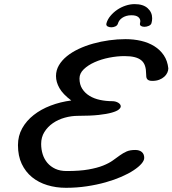

<svg xmlns="http://www.w3.org/2000/svg" viewBox="-20 -895 839 934"><path d="M526.4 -402.8Q534.2 -402.8 541.5 -400.9Q548.8 -398.9 554.7 -395.5Q560.5 -392.1 564 -387.5Q567.4 -382.8 567.4 -377.9Q567.4 -370.1 557.6 -362.1Q547.9 -354 523.9 -347.2Q500 -340.3 460.2 -335.9Q420.4 -331.5 359.9 -331.5Q327.1 -331.5 294.9 -322.5Q262.7 -313.5 237.3 -295.9Q211.9 -278.3 196 -252.9Q180.2 -227.5 180.2 -194.8Q180.2 -168.5 187.7 -144.5Q195.3 -120.6 210.7 -102.5Q226.1 -84.5 249.3 -73.7Q272.5 -63 304.2 -63Q368.2 -63 410.6 -70.6Q453.1 -78.1 481.7 -89.6Q510.3 -101.1 528.6 -114.3Q546.9 -127.4 562.7 -138.9Q578.6 -150.4 595.5 -158Q612.3 -165.5 637.7 -165.5Q658.2 -165.5 669.9 -155.5Q681.6 -145.5 681.6 -127Q681.6 -114.3 668.2 -98.6Q654.8 -83 630.1 -66.7Q605.5 -50.3 570.8 -35.2Q536.1 -20 493.7 -8.1Q451.2 3.9 402.3 11.2Q353.5 18.6 300.8 18.6Q252.4 18.6 210 5.6Q167.5 -7.3 135.7 -33.2Q104 -59.1 85.7 -97.9Q67.4 -136.7 67.4 -189Q67.4 -233.9 87.9 -270.8Q108.4 -307.6 143.8 -335.4Q179.2 -363.3 226.3 -381.3Q273.4 -399.4 326.7 -406.2Q285.6 -437 269 -466.6Q252.4 -496.1 252.4 -524.9Q252.4 -553.2 266.6 -577.4Q280.8 -601.6 305.4 -621.6Q330.1 -641.6 362.8 -657Q395.5 -672.4 433.1 -682.9Q470.7 -693.4 511 -699Q551.3 -704.6 590.3 -704.6Q630.4 -704.6 666.3 -696.3Q702.1 -688 730.5 -670.4Q758.8 -652.8 776.9 -626Q794.9 -599.1 798.8 -562.5Q798.8 -552.2 793.9 -541.5Q789.1 -530.8 779.1 -521.7Q769 -512.7 754.6 -507.1Q740.2 -501.5 721.2 -501.5Q710.9 -501.5 704.8 -503.9Q698.7 -506.3 695.6 -510.7Q692.4 -515.1 691.7 -521.2Q690.9 -527.3 690.9 -534.7Q690.9 -557.6 685.5 -574.2Q680.2 -590.8 667.7 -601.3Q655.3 -611.8 635.3 -616.9Q615.2 -622.1 585.4 -622.1Q549.8 -622.1 511.2 -614.5Q472.7 -606.9 440.4 -592.5Q408.2 -578.1 387.5 -558.1Q366.7 -538.1 366.7 -513.2Q366.7 -483.9 380.1 -462.9Q393.6 -441.9 415.8 -428.5Q438 -415 466.8 -408.9Q495.6 -402.8 526.4 -402.8ZM716.8 -782.2Q714.4 -773.9 703.9 -769.3Q693.4 -764.6 682.6 -764.6Q673.3 -764.6 667 -768.1Q660.6 -771.5 660.6 -778.3Q660.6 -781.2 661.6 -784.9Q662.6 -788.6 662.6 -791.5Q662.6 -804.2 652.1 -812.5Q641.6 -820.8 619.1 -820.8Q605.5 -820.8 594.2 -817.4Q583 -814 574.7 -808.3Q566.4 -802.7 561 -795.4Q555.7 -788.1 553.7 -780.3Q550.8 -771 541.3 -766.6Q531.7 -762.2 522 -762.2Q512.2 -762.2 504.6 -765.9Q497.1 -769.5 497.1 -777.3Q497.1 -778.3 498 -782.2Q503.4 -801.3 517.6 -818.1Q531.7 -835 550.5 -847.7Q569.3 -860.4 591.3 -867.7Q613.3 -875 634.8 -875Q676.3 -875 698.2 -855.2Q720.2 -835.4 720.2 -806.2Q720.2 -793.9 716.8 -782.2Z"/></svg>

Font: Damion
Style: Regular
Weight: 400
Foundry: vernon adams
Version: Version 1.000